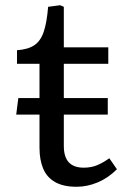

<svg xmlns="http://www.w3.org/2000/svg" viewBox="-20 -700 485 734"><path d="M273 14Q222 14 190.5 -4Q159 -22 145 -55.5Q131 -89 131 -135V-262H42L50 -325H131V-456H45V-508Q87 -511 111 -527Q135 -543 147 -578Q159 -613 164 -674L210 -680L224 -674V-519H394V-456H224V-325H392V-262H224V-142Q224 -100 243 -79.5Q262 -59 300 -59Q329 -59 351.5 -68.5Q374 -78 398 -95L427 -53Q393 -19 353 -2.5Q313 14 273 14Z"/></svg>

Font: Literata Variable Black
Style: Regular
Weight: 900
Designer: Latin by Veronika Burian and Jose Scaglione. Greek by Irene Vlachou. Cyrillic by Vera Evstafieva.
Foundry: TypeTogether
Version: Version 3.021